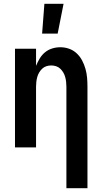

<svg xmlns="http://www.w3.org/2000/svg" viewBox="-20 -777 540 1012"><path d="M330 215V-320Q330 -333 328.5 -346Q327 -359 323.5 -371.5Q320 -384 313.5 -395Q307 -406 297.5 -415Q288 -424 275.5 -428Q263 -432 250 -432Q237 -432 224.5 -428Q212 -424 202.5 -415Q193 -406 186.5 -395Q180 -384 176.5 -371.5Q173 -359 171.5 -346Q170 -333 170 -320V0H59V-520H170V-430Q178 -450 189.5 -469Q201 -488 217.5 -501.5Q234 -515 255 -521.5Q276 -528 298 -528Q322 -528 344.5 -520Q367 -512 384.5 -495.5Q402 -479 413 -458Q424 -437 430.5 -414Q437 -391 439 -367.5Q441 -344 441 -320V215ZM202 -600 214 -757H315L284 -600Z"/></svg>

Font: Iosevka
Style: Bold
Weight: 700
Monospace: yes
Designer: Belleve Invis
Foundry: Belleve Invis
Version: Version 32.5.0; ttfautohint (v1.8.4)